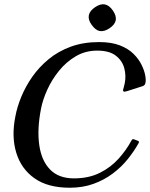

<svg xmlns="http://www.w3.org/2000/svg" viewBox="-20 -868 702 899"><path d="M625.2 -208.8Q629.5 -207 630.5 -204.8Q631.5 -202.5 628.8 -197.5Q607.8 -159.8 577.9 -122.6Q548 -85.5 507.9 -55.4Q467.8 -25.2 417.6 -7.1Q367.5 11 306.5 11Q204.2 11 141.8 -33Q79.2 -77 56.1 -153Q33 -229 52 -323Q60 -367 79.8 -415Q99.5 -463 131.2 -508.5Q163 -554 207.9 -591Q252.8 -628 311.5 -649.5Q370.2 -671 444 -671Q501.8 -671 541.4 -655.5Q581 -640 605.5 -615.5Q630 -591 643.1 -564Q656.2 -537 660.1 -514.5Q664 -492 661 -480Q659 -468 647.5 -464.5L574.2 -441Q562.2 -437.2 558.6 -439.8Q555 -442.2 556.2 -447.2Q557.2 -451.5 559.5 -459.2Q561.8 -467 564 -477.8Q571.2 -513.5 561.9 -548.8Q552.5 -584 522.1 -607.5Q491.8 -631 435 -631Q379.8 -631 335 -604.6Q290.2 -578.2 256.6 -536.9Q223 -495.5 201.6 -448.4Q180.2 -401.2 172.2 -359.8Q153.2 -262.8 163.8 -189.1Q174.2 -115.5 214.6 -74.1Q255 -32.8 326 -32.8Q395.5 -32.8 447.2 -58.6Q499 -84.5 535.4 -125.1Q571.8 -165.8 594.8 -208.8Q598 -215.2 601.4 -216.2Q604.8 -217.2 608.8 -215.2ZM470.5 -847.5Q492.2 -843 509 -818Q525.5 -793.8 522 -773Q517.5 -752 492.5 -735.5Q468.2 -719 446.5 -722.8Q426.8 -726.8 409 -752Q391.8 -775.2 396 -797Q400.5 -818 425.5 -834.5Q449.8 -851 470.5 -847.5Z"/></svg>

Font: Young Serif Light
Style: Italic
Weight: 300
Italic angle: -10.979°
Designer: Bastien Sozeau
Foundry: NBR — Bastien Sozeau
Version: Version 5.001